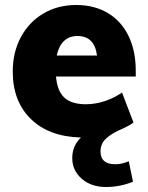

<svg xmlns="http://www.w3.org/2000/svg" viewBox="-20 -542 593 768"><path d="M523 -236H204Q209 -177 238 -151Q267 -125 323 -125Q361 -125 399 -137.5Q437 -150 468 -172L514 -52Q500 -40 452 -19Q414 0 398 18.5Q382 37 382 63Q382 115 441 115Q467 115 495 103L512 185Q459 206 404 206Q345 206 307 173Q269 140 269 90Q269 41 304 8Q177 5 104 -65.5Q31 -136 31 -256Q31 -333 63.5 -393.5Q96 -454 153.5 -488Q211 -522 285 -522Q357 -522 411 -490Q465 -458 494 -398.5Q523 -339 523 -260ZM207 -320H368Q358 -398 290 -398Q257 -398 236 -378Q215 -358 207 -320Z"/></svg>

Font: Muli Black
Style: Regular
Weight: 900
Designer: Vernon Adams
Foundry: Vernon Adams
Version: Version 2.001